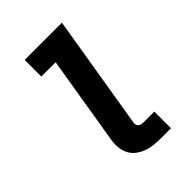

<svg xmlns="http://www.w3.org/2000/svg" viewBox="-215 -832 930 930"><g transform="rotate(-45 250.0 -367.5)"><path d="M324 0Q299 0 275 -3Q251 -6 229.5 -14.5Q208 -23 190 -37.5Q172 -52 162 -72.5Q152 -93 150 -117Q148 -141 152 -166L227 -621H129V-735H384L287 -147Q286 -140 288 -133Q290 -126 295.5 -121.5Q301 -117 308.5 -115.5Q316 -114 324 -114H396V0Z"/></g></svg>

Font: Iosevka SS04 Heavy Oblique
Style: Regular
Weight: 900
Italic angle: -9°
Monospace: yes
Designer: Belleve Invis
Foundry: Belleve Invis
Version: Version 19.0.0; ttfautohint (v1.8.4)